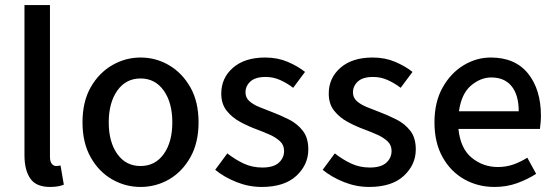

<svg xmlns="http://www.w3.org/2000/svg" viewBox="-20 -729 2201 761"><path d="M178 12Q123 12 100 -21.5Q77 -55 77 -114V-709H178V-108Q178 -88 185.5 -79.5Q193 -71 202 -71Q206 -71 209.5 -71.5Q213 -72 220 -73L233 3Q223 7 210 9.5Q197 12 178 12Z M537 12Q477 12 424.5 -18Q372 -48 339.5 -105.5Q307 -163 307 -244Q307 -326 339.5 -383Q372 -440 424.5 -470.5Q477 -501 537 -501Q598 -501 650 -470.5Q702 -440 734.5 -383Q767 -326 767 -244Q767 -163 734.5 -105.5Q702 -48 650 -18Q598 12 537 12ZM537 -71Q595 -71 629 -118.5Q663 -166 663 -244Q663 -322 629 -370Q595 -418 537 -418Q479 -418 445 -370Q411 -322 411 -244Q411 -166 445 -118.5Q479 -71 537 -71Z M1017 12Q966 12 917 -7.5Q868 -27 833 -56L881 -121Q913 -96 946.5 -80.5Q980 -65 1020 -65Q1064 -65 1085 -84Q1106 -103 1106 -131Q1106 -154 1090 -169Q1074 -184 1049.5 -195Q1025 -206 998 -216Q965 -228 932.5 -245.5Q900 -263 878.5 -290Q857 -317 857 -358Q857 -420 903.5 -460.5Q950 -501 1031 -501Q1080 -501 1120 -484Q1160 -467 1189 -444L1142 -381Q1117 -400 1090 -412Q1063 -424 1033 -424Q992 -424 972.5 -406Q953 -388 953 -363Q953 -342 968 -328.5Q983 -315 1007 -305Q1031 -295 1058 -285Q1092 -272 1125 -255.5Q1158 -239 1180 -211Q1202 -183 1202 -137Q1202 -76 1154.5 -32Q1107 12 1017 12Z M1443 12Q1392 12 1343 -7.5Q1294 -27 1259 -56L1307 -121Q1339 -96 1372.5 -80.5Q1406 -65 1446 -65Q1490 -65 1511 -84Q1532 -103 1532 -131Q1532 -154 1516 -169Q1500 -184 1475.5 -195Q1451 -206 1424 -216Q1391 -228 1358.5 -245.5Q1326 -263 1304.5 -290Q1283 -317 1283 -358Q1283 -420 1329.5 -460.5Q1376 -501 1457 -501Q1506 -501 1546 -484Q1586 -467 1615 -444L1568 -381Q1543 -400 1516 -412Q1489 -424 1459 -424Q1418 -424 1398.5 -406Q1379 -388 1379 -363Q1379 -342 1394 -328.5Q1409 -315 1433 -305Q1457 -295 1484 -285Q1518 -272 1551 -255.5Q1584 -239 1606 -211Q1628 -183 1628 -137Q1628 -76 1580.5 -32Q1533 12 1443 12Z M1940 12Q1874 12 1820 -18.5Q1766 -49 1734 -106.5Q1702 -164 1702 -244Q1702 -324 1734 -381.5Q1766 -439 1817 -470Q1868 -501 1925 -501Q2022 -501 2073 -437.5Q2124 -374 2124 -270Q2124 -255 2122.5 -241Q2121 -227 2120 -218H1797Q1805 -140 1850 -103.5Q1895 -67 1953 -67Q1986 -67 2014.5 -77Q2043 -87 2070 -104L2105 -40Q2071 -18 2029.5 -3Q1988 12 1940 12ZM1927 -422Q1885 -422 1847 -390Q1809 -358 1799 -288H2036Q2036 -352 2008 -387Q1980 -422 1927 -422Z"/></svg>

Font: Assistant SemiBold
Style: Regular
Weight: 600
Designer: Hebrew By Ben Nathan, Latin by Paul Hunt
Version: Version 3.000